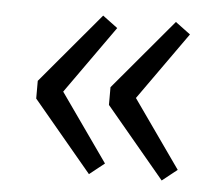

<svg xmlns="http://www.w3.org/2000/svg" viewBox="-39 -519 575 497"><g transform="rotate(5 249.0 -270.0)"><path d="M209 -64 56 -247V-293L210 -476L249 -447L112 -254V-288L248 -95ZM398 -64 245 -247V-293L399 -476L438 -447L301 -254V-288L437 -95Z"/></g></svg>

Font: Bitter Thin
Style: Regular
Weight: 400
Version: Version 3.021